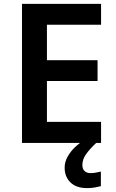

<svg xmlns="http://www.w3.org/2000/svg" viewBox="-20 -734 598 986"><path d="M499 0H93V-714H499V-607H221V-425H481V-318H221V-108H499ZM403 113Q403 134 414.5 144.5Q426 155 445 155Q461 155 474.5 152Q488 149 498 147V222Q482 226 465.5 229Q449 232 427 232Q372 232 342 203Q312 174 312 127Q312 98 327 71Q342 44 365 22Q388 0 415 -16L474 0Q440 32 421.5 58.5Q403 85 403 113Z"/></svg>

Font: Noto Sans Armenian SemiBold
Style: Regular
Weight: 600
Designer: Monotype Design Team
Foundry: Monotype Imaging Inc.
Version: Version 2.007